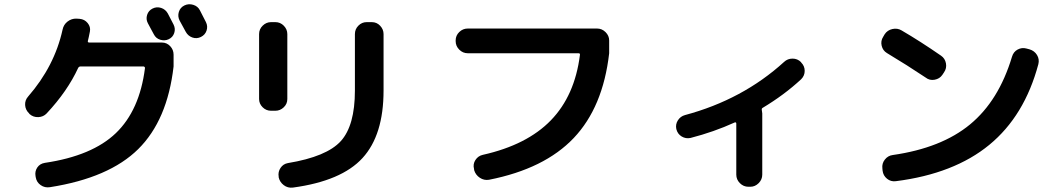

<svg xmlns="http://www.w3.org/2000/svg" viewBox="-20 -852 5040 910"><path d="M775.4 -788.1Q780.3 -779.3 789.1 -761.7Q797.9 -744.1 802.7 -735.4Q812.5 -715.8 805.7 -695.3Q798.8 -674.8 779.3 -666Q760.7 -657.2 739.7 -663.6Q718.8 -669.9 709 -689.5Q704.1 -698.2 694.8 -715.8Q685.5 -733.4 680.7 -742.2Q670.9 -760.7 677.2 -781.2Q683.6 -801.8 703.1 -811.5Q722.7 -821.3 743.7 -814.5Q764.6 -807.6 775.4 -788.1ZM860.4 -701.2Q851.6 -718.8 831.1 -754.9Q821.3 -774.4 827.6 -795.4Q834 -816.4 854 -826.2Q874 -835.9 896 -829.1Q918 -822.3 927.7 -802.7Q932.6 -793 942.4 -773.9Q952.1 -754.9 956.1 -747.1Q965.8 -727.5 959 -707Q952.1 -686.5 932.1 -676.8Q912.1 -667 891.6 -674.3Q871.1 -681.6 860.4 -701.2ZM120.1 -311.5 117.2 -315.4Q100.6 -331.1 99.1 -354Q97.7 -377 113.3 -394.5Q238.3 -538.1 276.4 -710.9Q281.2 -735.4 300.3 -750Q319.3 -764.6 342.8 -763.7L357.4 -762.7Q380.9 -760.7 395.5 -742.7Q410.2 -724.6 406.2 -703.1Q400.4 -672.9 396.5 -658.2Q394.5 -650.4 403.3 -650.4H747.1Q770.5 -650.4 786.6 -633.3Q802.7 -616.2 802.7 -592.8V-537.1Q773.4 -282.2 635.3 -145.5Q497.1 -8.8 216.8 35.2Q192.4 39.1 172.9 25.4Q153.3 11.7 149.4 -11.7L148.4 -17.6Q144.5 -40 156.7 -58.1Q168.9 -76.2 192.4 -80.1Q417 -113.3 529.3 -221.2Q641.6 -329.1 667 -528.3Q668 -531.2 665.5 -534.2Q663.1 -537.1 660.2 -537.1H365.2H362.3Q354.5 -537.1 350.6 -530.3Q299.8 -419.9 201.2 -314.5Q185.5 -297.9 161.6 -296.9Q137.7 -295.9 120.1 -311.5Z M1742.2 -747.1Q1765.6 -747.1 1781.7 -730Q1797.9 -712.9 1797.9 -690.4V-422.9Q1797.9 -211.9 1698.2 -103Q1598.6 5.9 1368.2 37.1Q1343.8 40 1324.7 25.4Q1305.7 10.7 1300.8 -11.7V-14.6Q1296.9 -37.1 1309.6 -56.2Q1322.3 -75.2 1344.7 -79.1Q1528.3 -109.4 1595.2 -183.1Q1662.1 -256.8 1662.1 -422.9V-690.4Q1662.1 -713.9 1678.7 -730.5Q1695.3 -747.1 1717.8 -747.1ZM1264.6 -327.1Q1241.2 -327.1 1224.6 -343.8Q1208 -360.4 1208 -382.8V-690.4Q1208 -713.9 1225.1 -730.5Q1242.2 -747.1 1264.6 -747.1H1285.2Q1308.6 -747.1 1325.2 -730Q1341.8 -712.9 1341.8 -690.4V-382.8Q1341.8 -359.4 1324.7 -343.3Q1307.6 -327.1 1285.2 -327.1Z M2197.3 -599.6Q2173.8 -599.6 2156.7 -616.7Q2139.6 -633.8 2139.6 -657.2V-660.2Q2139.6 -683.6 2156.7 -700.2Q2173.8 -716.8 2197.3 -716.8H2809.6Q2833 -716.8 2850.1 -699.7Q2867.2 -682.6 2867.2 -660.2V-599.6Q2837.9 -343.8 2699.2 -197.8Q2560.5 -51.8 2297.9 0Q2274.4 3.9 2254.4 -9.3Q2234.4 -22.5 2227.5 -44.9L2226.6 -51.8Q2220.7 -74.2 2233.4 -93.8Q2246.1 -113.3 2268.6 -118.2Q2477.5 -165 2590.8 -281.7Q2704.1 -398.4 2728.5 -590.8Q2730.5 -599.6 2721.7 -599.6Z M3252.9 -198.2Q3230.5 -193.4 3210.9 -205.1Q3191.4 -216.8 3185.5 -240.2Q3180.7 -262.7 3192.9 -281.7Q3205.1 -300.8 3226.6 -306.6Q3500 -379.9 3696.3 -558.6Q3712.9 -574.2 3736.3 -574.2Q3759.8 -574.2 3776.4 -557.6L3777.3 -555.7Q3793.9 -539.1 3793.9 -516.1Q3793.9 -493.2 3777.3 -476.6Q3697.3 -402.3 3594.7 -340.8Q3588.9 -337.9 3590.8 -329.1Q3592.8 -319.3 3592.8 -314.5V-24.4Q3592.8 -1 3575.7 16.1Q3558.6 33.2 3536.1 33.2H3527.3Q3503.9 33.2 3486.8 16.1Q3469.7 -1 3469.7 -24.4V-265.6Q3469.7 -274.4 3461.9 -271.5Q3363.3 -226.6 3252.9 -198.2Z M4859.4 -618.2Q4882.8 -611.3 4895 -591.3Q4907.2 -571.3 4901.4 -547.9Q4835.9 -302.7 4668.9 -165.5Q4502 -28.3 4225.6 6.8Q4202.1 9.8 4184.1 -4.9Q4166 -19.5 4163.1 -43L4162.1 -53.7Q4159.2 -77.1 4173.8 -95.7Q4188.5 -114.3 4210.9 -117.2Q4442.4 -150.4 4578.1 -262.7Q4713.9 -375 4776.4 -583Q4783.2 -606.4 4803.2 -617.2Q4823.2 -627.9 4844.7 -622.1ZM4183.6 -600.6Q4164.1 -612.3 4158.7 -635.3Q4153.3 -658.2 4166 -677.7L4172.9 -689.5Q4185.5 -709 4209.5 -714.4Q4233.4 -719.7 4252.9 -708Q4341.8 -656.2 4440.4 -587.9Q4459 -575.2 4463.4 -551.8Q4467.8 -528.3 4454.1 -508.8L4446.3 -497.1Q4433.6 -478.5 4409.7 -474.1Q4385.7 -469.7 4367.2 -484.4Q4281.2 -542 4183.6 -600.6Z"/></svg>

Font: Rounded Mgen+ 2m bold
Style: Bold
Weight: 700
Designer: [Source Han Sans]
Ryoko NISHIZUKA  (kana & ideographs); Paul D. Hunt (Latin, Greek & Cyrillic); Wenlong ZHANG  (bopomofo
Version: Version 1.059.20150602